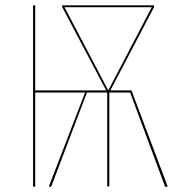

<svg xmlns="http://www.w3.org/2000/svg" viewBox="-20 -700 670 720"><path d="M609 0H599L468 -353H390V-1H382V-353H306L172 0H163L299 -353H112V0H104V-680H112V-361H378L213 -674V-680L215 -679V-680H555V-679L558 -680V-674L394 -361H473ZM386 -361 549 -673H222Z"/></svg>

Font: Fira Sans Compressed Eight
Style: Regular
Weight: 100
Width: 1
Designer: bBox Type GmbH & Carrois Corporate GbR & Edenspiekermann AG
Foundry: bBox Type GmbH & Carrois Corporate GbR & Edenspiekermann AG
Version: Version 4.301